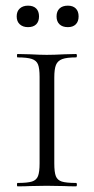

<svg xmlns="http://www.w3.org/2000/svg" viewBox="-20 -659 331 679"><path d="M249 -12Q252 -12 252 -6Q252 0 249 0Q222 0 207 -1L145 -2L86 -1Q70 0 42 0Q40 0 40 -6Q40 -12 42 -12Q77 -12 93 -17Q109 -22 114.5 -36.5Q120 -51 120 -81V-387Q120 -417 114.5 -431Q109 -445 92.5 -450.5Q76 -456 42 -456Q40 -456 40 -462Q40 -468 42 -468L86 -467Q124 -465 145 -465Q170 -465 208 -467L249 -468Q252 -468 252 -462Q252 -456 249 -456Q216 -456 200 -450Q184 -444 178 -429.5Q172 -415 172 -385V-81Q172 -50 177.5 -36Q183 -22 198.5 -17Q214 -12 249 -12ZM39 -601Q39 -619 50 -629Q61 -639 79 -639Q98 -639 108 -629Q118 -619 118 -601Q118 -583 108 -573Q98 -563 79 -563Q61 -563 50 -573Q39 -583 39 -601ZM180 -601Q180 -619 190.5 -629Q201 -639 220 -639Q238 -639 248 -629Q258 -619 258 -601Q258 -583 248 -573Q238 -563 220 -563Q201 -563 190.5 -573Q180 -583 180 -601Z"/></svg>

Font: Cormorant SC Light
Style: Regular
Weight: 300
Designer: Christian Thalmann (Catharsis Fonts)
Foundry: Catharsis Fonts
Version: Version 4.000